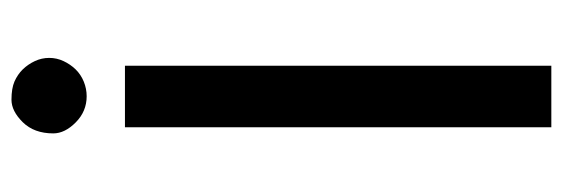

<svg xmlns="http://www.w3.org/2000/svg" viewBox="-332 -616 948 323"><g transform="rotate(-90 141.5 -454.0)"><path d="M141.6 -781.7Q116.2 -781.7 97.7 -800Q79.1 -818.4 79.1 -837.9Q79.1 -870.1 97.9 -889.2Q116.7 -908.2 135.7 -908.2Q154.8 -908.2 166.5 -903.1Q178.2 -897.9 186.8 -889.2Q195.3 -880.4 200.7 -868.9Q206.1 -857.4 206.1 -844.7Q206.1 -832 200.7 -820.6Q195.3 -809.1 186.8 -800.3Q178.2 -791.5 166.3 -786.6Q154.3 -781.7 141.6 -781.7ZM192.9 0H89.4V-717.3H192.9Z"/></g></svg>

Font: Lato-Medium
Style: Regular
Weight: 500
Designer: Lukasz Dziedzic
Foundry: tyPoland Lukasz Dziedzic
Version: Version 2.006; 2014-01-15